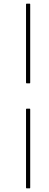

<svg xmlns="http://www.w3.org/2000/svg" viewBox="-20 -850 269 1055"><path d="M127 -392Q123 -392 123 -396V-826Q123 -830 127 -830H143Q146 -830 146 -826V-396Q146 -392 143 -392ZM127 185Q123 185 123 181V-249Q123 -253 127 -253H143Q146 -253 146 -249V181Q146 185 143 185Z"/></svg>

Font: Sofia Sans Thin
Style: Italic
Weight: 250
Italic angle: -9°
Version: Version 4.100-B